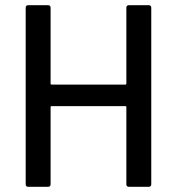

<svg xmlns="http://www.w3.org/2000/svg" viewBox="-20 -720 682 740"><path d="M477 -700H553Q563 -700 563 -690V-10Q563 0 553 0H477Q467 0 467 -10V-307Q467 -311 463 -311H179Q175 -311 175 -307V-10Q175 0 165 0H89Q79 0 79 -10V-690Q79 -700 89 -700H165Q175 -700 175 -690V-398Q175 -394 179 -394H463Q467 -394 467 -398V-690Q467 -700 477 -700Z"/></svg>

Font: BarlowMedium
Style: Regular
Weight: 500
Designer: Jeremy Tribby
Foundry: Tribby Type
Version: Version 1.422